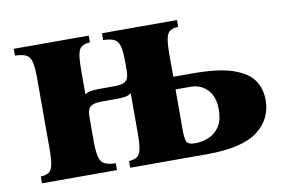

<svg xmlns="http://www.w3.org/2000/svg" viewBox="-57 -552 943 643"><g transform="rotate(-10 414.5 -230.0)"><path d="M597 -275Q687 -275 736 -258Q785 -241 804.5 -212Q824 -183 824 -145Q824 -79 771 -39.5Q718 0 599 0H338V-23Q355 -24 365 -30Q375 -36 379 -54.5Q383 -73 383 -110V-246Q375 -239 363 -237Q351 -235 336 -235H282Q255 -235 244 -226Q233 -217 233 -191V-110Q233 -73 238 -54.5Q243 -36 256 -30Q269 -24 293 -23V0H38V-23Q55 -24 65 -30Q75 -36 79 -54.5Q83 -73 83 -110V-350Q83 -388 78 -406Q73 -424 60.5 -430Q48 -436 23 -437V-460H278V-437Q261 -436 251 -430Q241 -424 237 -406Q233 -388 233 -350V-268Q241 -274 252.5 -276Q264 -278 280 -278H334Q361 -278 372 -287Q383 -296 383 -323V-350Q383 -388 378 -406Q373 -424 360.5 -430Q348 -436 323 -437V-460H578V-437Q561 -436 551 -430Q541 -424 537 -406Q533 -388 533 -350V-275ZM533 -91Q533 -67 537.5 -55Q542 -43 567 -43Q590 -43 612.5 -52Q635 -61 649.5 -82.5Q664 -104 664 -142Q664 -184 641.5 -208Q619 -232 584 -232H533Z"/></g></svg>

Font: Bona Nova SC
Style: Bold
Weight: 700
Designer: Mateusz Machalski
Foundry: Capitalics
Version: Version 4.001; ttfautohint (v1.8.4.7-5d5b)